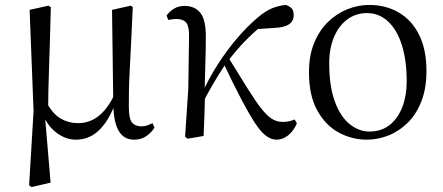

<svg xmlns="http://www.w3.org/2000/svg" viewBox="-20 -551 1796 778"><path d="M98 200 116 -101 100 -511 176 -528 186 -522Q184 -440 182 -378.5Q180 -317 178.5 -269Q177 -221 176 -181Q175 -141 175 -102L162 -83L185 189L108 207ZM523 15Q483 15 462 -19Q441 -53 439 -125V-128L434 -511L510 -528L518 -522Q514 -436 511 -372.5Q508 -309 505.5 -263.5Q503 -218 502.5 -183.5Q502 -149 502 -119Q502 -70 515 -54.5Q528 -39 553 -39Q567 -39 577.5 -43Q588 -47 598 -52L606 -34Q594 -14 573 0.5Q552 15 523 15ZM288 15Q245 15 206.5 -15Q168 -45 151 -97H148L168 -137Q194 -89 226 -70.5Q258 -52 296 -52Q342 -52 378.5 -80Q415 -108 444 -168L457 -155H454Q430 -75 388 -30Q346 15 288 15Z M740 11 730 3 743 -192 746 -402Q747 -443 735 -458.5Q723 -474 694 -474Q686 -474 678 -473Q670 -472 662 -470L655 -488Q666 -504 684.5 -515.5Q703 -527 728 -527Q770 -527 792.5 -498Q815 -469 814 -398Q814 -346 812 -289.5Q810 -233 809 -178L811 -174Q810 -130 808.5 -86.5Q807 -43 805 0ZM799 -129 784 -155H791L798 -171Q826 -233 862.5 -290Q899 -347 940 -395Q981 -443 1022 -478Q1057 -508 1085 -518.5Q1113 -529 1138 -531Q1151 -527 1160.5 -518.5Q1170 -510 1170 -490Q1170 -465 1151 -452.5Q1132 -440 1094 -438L1004 -432L1076 -475Q1031 -441 988 -399.5Q945 -358 901 -300L895 -293Q877 -266 863 -243.5Q849 -221 834 -194.5Q819 -168 799 -129ZM1101 15Q1080 15 1059 0Q1038 -15 1014.5 -50.5Q991 -86 959.5 -145.5Q928 -205 885 -296L906 -317Q954 -239 986 -188Q1018 -137 1041 -108.5Q1064 -80 1083.5 -68.5Q1103 -57 1125 -57Q1140 -57 1153 -60Q1166 -63 1174 -67L1183 -51Q1169 -19 1147 -2Q1125 15 1101 15Z M1467 15Q1406 15 1352.5 -14Q1299 -43 1265.5 -103.5Q1232 -164 1232 -258Q1232 -326 1253 -377Q1274 -428 1309 -462Q1344 -496 1387.5 -513.5Q1431 -531 1476 -531Q1543 -531 1595.5 -500.5Q1648 -470 1678 -410.5Q1708 -351 1708 -263Q1708 -193 1687.5 -140.5Q1667 -88 1632 -53.5Q1597 -19 1554 -2Q1511 15 1467 15ZM1477 -18Q1526 -18 1559.5 -45Q1593 -72 1610.5 -118Q1628 -164 1628 -221Q1628 -306 1608.5 -368Q1589 -430 1552.5 -464Q1516 -498 1467 -498Q1422 -498 1387.5 -472.5Q1353 -447 1333.5 -401Q1314 -355 1314 -295Q1314 -201 1337 -139Q1360 -77 1397.5 -47.5Q1435 -18 1477 -18Z"/></svg>

Font: Noto Serif TC
Style: Regular
Weight: 400
Designer: Ryoko NISHIZUKA  (kana & ideographs); Frank Grießhammer (Latin, Greek & Cyrillic); Wenlong ZHANG  (bopomofo); Sandoll Co
Foundry: Adobe
Version: Version 2.003-H1;hotconv 1.1.1;makeotfexe 2.6.0